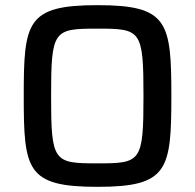

<svg xmlns="http://www.w3.org/2000/svg" viewBox="-20 -716 756 744"><path d="M358 8C631 8 644 -57 644 -344C644 -631 631 -696 358 -696C83 -696 72 -631 72 -344C72 -57 83 8 358 8ZM358 -83C188 -83 178 -88 178 -344C178 -600 188 -605 358 -605C526 -605 536 -600 536 -344C536 -88 526 -83 358 -83Z"/></svg>

Font: Saira UNSAM Medium SC
Style: Regular
Weight: 500
Designer: Hector Gatti with collaboration of the Omnibus-Type team
Foundry: Omnibus-Type
Version: Version 1.072;PS 001.072;hotconv 1.0.88;makeotf.lib2.5.64775